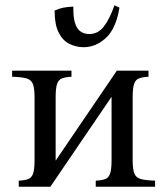

<svg xmlns="http://www.w3.org/2000/svg" viewBox="-20 -708 634 728"><path d="M483 -339V-101Q483 -66 489.5 -50Q496 -34 514.5 -29Q533 -24 568 -23V0H343V-23Q366 -24 379 -29Q392 -34 397.5 -50Q403 -66 403 -101V-341L171 0H51V-23Q74 -24 87 -29Q100 -34 105.5 -50Q111 -66 111 -101V-339Q111 -374 104.5 -390Q98 -406 79.5 -411Q61 -416 26 -417V-440H251V-417Q229 -416 215.5 -411Q202 -406 196.5 -390Q191 -374 191 -339V-99L423 -440H543V-417Q521 -416 507.5 -411Q494 -406 488.5 -390Q483 -374 483 -339ZM414 -688 433 -679Q420 -600 382 -564.5Q344 -529 297 -529Q269 -529 243.5 -541.5Q218 -554 202.5 -584.5Q187 -615 187 -668Q205 -676 220.5 -679Q236 -682 258 -683Q257 -628 272 -603.5Q287 -579 319 -579Q351 -579 373 -606.5Q395 -634 414 -688Z"/></svg>

Font: Bona Nova
Style: Regular
Weight: 400
Designer: Mateusz Machalski
Foundry: Capitalics
Version: Version 4.001; ttfautohint (v1.8.3)